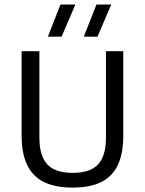

<svg xmlns="http://www.w3.org/2000/svg" viewBox="-20 -821 640 848"><path d="M301 7.5Q223.5 7.5 173.8 -17.2Q124 -42 99.8 -92.8Q75.5 -143.5 75.5 -222V-595H154V-213.5Q154 -132.5 189 -95Q224 -57.5 301 -57.5Q378.5 -57.5 413.2 -95Q448 -132.5 448 -213.5V-595H524.5V-222Q524.5 -143.5 500.8 -92.8Q477 -42 427.5 -17.2Q378 7.5 301 7.5ZM350 -659 406 -801H471.5L410.5 -659ZM191.5 -659 247 -801H313L252 -659Z"/></svg>

Font: Encode Sans SC SemiCondensed
Style: Regular
Weight: 400
Width: 4
Designer: Multiple Designers
Foundry: Impallari Type
Version: Version 3.002